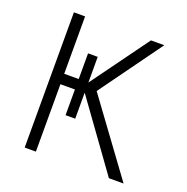

<svg xmlns="http://www.w3.org/2000/svg" viewBox="-126 -817 908 934"><g transform="rotate(20 328.5 -350.0)"><path d="M536 0 264 -377 499 -700H568L335 -378L612 0ZM100 0V-700H158V-403H305V-349H158V0ZM233 -216V-536H283V-216Z"/></g></svg>

Font: Geologica Cursive Thin
Style: Regular
Weight: 250
Designer: Sindre Bremnes, Frode Helland
Foundry: Monokrom Skriftforlag AS
Version: Version 1.010;gftools[0.9.28]